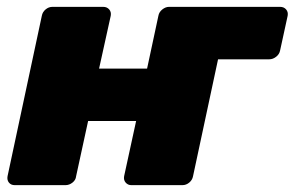

<svg xmlns="http://www.w3.org/2000/svg" viewBox="-20 -540 859 560"><path d="M797 -520Q808 -520 814.5 -512.5Q821 -505 819 -494L797 -393Q795 -382 785.5 -374.5Q776 -367 765 -367H616L543 -26Q541 -15 532 -7.5Q523 0 512 0H363Q353 0 346.5 -7.5Q340 -15 342 -26L377 -187H237L202 -26Q201 -15 191.5 -7.5Q182 0 171 0H23Q12 0 6 -7.5Q0 -15 2 -26L102 -494Q104 -505 113 -512.5Q122 -520 133 -520H281Q292 -520 298.5 -512.5Q305 -505 303 -494L269 -340H409L442 -494Q444 -505 453.5 -512.5Q463 -520 473 -520Z"/></svg>

Font: Rubik ExtraBold
Style: Italic
Weight: 800
Italic angle: -12°
Designer: Hubert and Fischer
Foundry: Hubert and Fischer
Version: Version 2.300;gftools[0.9.30]